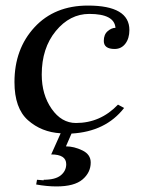

<svg xmlns="http://www.w3.org/2000/svg" viewBox="-20 -471 519 690"><path d="M137 177V175Q179 175 198.5 159Q218 143 218 119Q218 84 164 84L198 8Q129 4 80.5 -39Q32 -82 32 -176Q32 -295 104 -373Q176 -451 296 -451Q445 -451 445 -363Q445 -333 430.5 -314Q416 -295 392 -295Q353 -295 353 -324Q353 -347 367 -359Q381 -371 395 -371Q391 -421 301 -421Q231 -421 180.5 -359.5Q130 -298 130 -203Q130 -131 165.5 -80Q201 -29 253 -29Q341 -29 404 -95L426 -83Q360 2 237 9L217 55Q246 55 276 69.5Q306 84 306 113Q306 149 276.5 174Q247 199 183 199Q149 199 110 192L113 175Q131 177 137 177Z"/></svg>

Font: Judson
Style: Italic
Weight: 400
Italic angle: -9.5°
Version: Version 20110429